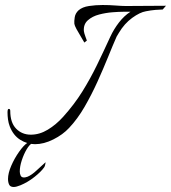

<svg xmlns="http://www.w3.org/2000/svg" viewBox="-20 -566 683 767"><path d="M120 10Q89 10 61 -7.5Q33 -25 19 -61Q14 -74 12 -88.5Q10 -103 10 -117Q10 -131 15 -131Q21 -131 21 -123Q21 -76 44.5 -52Q68 -28 103 -28Q138 -28 171 -48Q204 -68 232 -99Q277 -149 309 -200.5Q341 -252 367.5 -306.5Q394 -361 421 -420Q435 -450 455.5 -476.5Q476 -503 501 -519H471Q456 -519 429.5 -517Q403 -515 376 -508Q349 -501 331 -485Q313 -469 315 -442Q316 -434 321 -420.5Q326 -407 327 -404L317 -396Q311 -407 302 -421.5Q293 -436 285.5 -450Q278 -464 277 -471Q276 -481 278.5 -497Q281 -513 294 -525Q309 -538 335.5 -542Q362 -546 390 -546Q417 -546 442 -544Q467 -542 483 -542L643 -543L630 -528Q620 -528 601.5 -526.5Q583 -525 563 -521Q539 -517 508 -494.5Q477 -472 455 -435L446 -420Q431 -386 412 -339Q393 -292 369.5 -240Q346 -188 318 -139.5Q290 -91 256 -55Q231 -28 193 -9Q155 10 120 10ZM35 181Q21 181 16.5 171.5Q12 162 12 149Q12 126 25 96Q38 66 56.5 40Q75 14 89 5H110Q98 11 86.5 30.5Q75 50 67 74.5Q59 99 59 119Q59 128 62.5 135.5Q66 143 76 143Q81 143 90 140Q107 133 126.5 114.5Q146 96 161 83Q162 82 162 84Q162 87 160 94Q158 101 156 103Q144 120 117.5 141Q91 162 62 174Q45 181 35 181Z"/></svg>

Font: Italianno
Style: Regular
Weight: 400
Designer: Robert E. Leuschke
Foundry: Robert E. Leuschke
Version: Version 1.100; ttfautohint (v1.8.3)